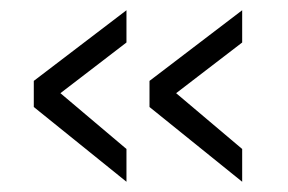

<svg xmlns="http://www.w3.org/2000/svg" viewBox="-20 -433 563 375"><path d="M227 -350 98 -251 227 -142V-78L46 -224V-275L227 -413ZM453 -350 324 -251 453 -142V-78L272 -224V-275L453 -413Z"/></svg>

Font: Titillium Web
Style: Light
Weight: 300
Version: Version 1.001;PS 57.000;hotconv 1.0.70;makeotf.lib2.5.55311